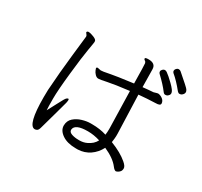

<svg xmlns="http://www.w3.org/2000/svg" viewBox="-164 -1018 1328 1260"><g transform="rotate(30 500.0 -388.0)"><path d="M634 -129Q587 -144 541 -144Q444 -144 440 -99V-97Q440 -80 463 -72Q486 -64 519 -64Q552 -64 576 -76Q617 -95 634 -129ZM206 -703Q209 -711 219.5 -711Q230 -711 244 -706Q280 -695 284 -682Q285 -680 285 -673.5Q285 -667 274.5 -607.5Q264 -548 249.5 -413.5Q235 -279 235 -215.5Q235 -152 237 -128Q250 -151 276 -201.5Q302 -252 309.5 -258.5Q317 -265 322 -265Q327 -265 327 -257Q327 -249 324 -235Q321 -221 294.5 -127.5Q268 -34 262.5 -13Q257 8 248.5 13.5Q240 19 231 19Q177 19 177 -193L178 -248Q187 -385 203 -527Q219 -669 219.5 -674.5Q220 -680 217 -685.5Q214 -691 210 -695Q206 -699 206 -703ZM874 -608Q868 -605 859 -605Q850 -605 842 -616Q813 -655 759 -706Q753 -712 753 -720.5Q753 -729 761 -737Q769 -745 777 -745Q785 -745 793.5 -739.5Q802 -734 817.5 -720.5Q833 -707 850 -690.5Q867 -674 878.5 -659Q890 -644 890 -631.5Q890 -619 874 -608ZM707 -518Q717 -248 717 -228V-209Q717 -196 712 -161Q794 -129 840 -89Q866 -67 866 -50.5Q866 -34 858 -25Q850 -16 841.5 -12Q833 -8 831 -8Q819 -8 804 -28Q770 -73 693 -107Q670 -62 631 -35.5Q592 -9 543 -7H528Q462 -7 423 -34Q384 -61 384 -98V-99Q385 -135 409.5 -156.5Q434 -178 467.5 -188Q501 -198 529 -198H541Q601 -198 651 -182Q654 -203 654 -223V-236L647 -511Q538 -498 489 -487.5Q440 -477 426.5 -477Q413 -477 401 -489.5Q389 -502 384 -515Q379 -528 379 -529Q379 -537 389 -537L413 -532L434 -534Q537 -554 646 -567Q644 -708 642 -718Q640 -728 632 -732.5Q624 -737 624 -744V-745Q625 -752 650 -752Q704 -752 704 -707Q704 -680 706 -574Q727 -576 746.5 -578Q766 -580 785 -581Q794 -583 802 -586Q810 -589 819 -589Q837 -586 851.5 -574.5Q866 -563 868 -546V-542Q868 -526 832 -526Q770 -524 707 -518ZM969 -688Q969 -671 951 -660Q945 -657 937 -657Q929 -657 921 -666Q875 -723 836 -755Q829 -761 829 -770Q829 -779 836.5 -787Q844 -795 853.5 -795Q863 -795 870 -789Q954 -717 961.5 -706Q969 -695 969 -688Z"/></g></svg>

Font: LXGW WenKai
Style: Regular
Weight: 400
Designer: LXGW / Fontworks Inc.
Foundry: LXGW / Fontworks Inc.
Version: Version 1.520; June 14, 2025